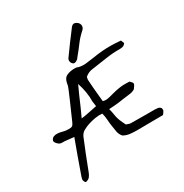

<svg xmlns="http://www.w3.org/2000/svg" viewBox="-228 -1084 1324 1385"><g transform="rotate(-30 434.5 -392.0)"><path d="M430 -667Q420 -677 419 -691Q418 -705 427 -716Q444 -739 460.5 -762Q477 -785 493 -807Q510 -830 527 -852Q544 -874 560 -896Q577 -916 597 -906Q620 -896 625 -875Q630 -854 613 -837Q574 -803 544.5 -763Q515 -723 483 -685Q476 -672 458.5 -663.5Q441 -655 430 -667ZM31 -254Q37 -271 52.5 -277Q68 -283 86 -281Q102 -280 118 -275.5Q134 -271 150 -269Q175 -267 188 -269Q201 -271 208 -281Q215 -291 223 -311Q234 -336 250 -372.5Q266 -409 282.5 -446.5Q299 -484 310.5 -512Q322 -540 323 -548Q328 -589 347.5 -605.5Q367 -622 414 -626Q421 -626 427.5 -626Q434 -626 439 -625H441Q445 -624 448 -623Q451 -622 455 -620Q484 -613 514 -616Q544 -619 575 -624Q625 -632 662 -635Q699 -638 735 -637.5Q771 -637 816 -633Q818 -627 821.5 -620Q825 -613 827 -606Q817 -591 804 -587.5Q791 -584 778 -584Q719 -585 659.5 -575.5Q600 -566 540 -558Q523 -557 505.5 -550Q488 -543 472 -529L468 -508Q470 -475 473 -436.5Q476 -398 479.5 -366Q483 -334 484 -320Q504 -314 525.5 -318Q547 -322 574.5 -330Q602 -338 638 -343.5Q674 -349 721 -346Q741 -328 741.5 -318.5Q742 -309 721 -282Q701 -269 669 -266Q637 -263 614 -259Q600 -256 577.5 -253.5Q555 -251 533 -249.5Q511 -248 495 -247Q501 -227 503.5 -211.5Q506 -196 509 -180Q512 -164 520 -143Q528 -122 544 -91Q552 -89 561.5 -85Q571 -81 581 -81Q630 -80 680 -80Q730 -80 779 -80Q791 -80 804 -78Q817 -76 827 -64Q828 -60 829 -53Q830 -46 828 -42Q825 -35 820 -28.5Q815 -22 810 -16Q755 -16 700 -15Q645 -14 590 -14Q562 -14 534 -17.5Q506 -21 482 -35Q464 -56 459.5 -80.5Q455 -105 452 -128Q447 -157 445.5 -186Q444 -215 436 -244Q410 -247 379 -242Q348 -237 320 -228Q292 -219 273 -208Q261 -203 251 -192Q241 -181 236 -170Q211 -109 186 -47Q161 15 138 77Q131 95 120.5 107.5Q110 120 86 125Q70 108 74 91Q78 74 85 56Q106 -5 129 -68Q152 -131 177 -199L101 -207Q94 -207 86 -207Q78 -207 70 -208Q54 -212 40.5 -228Q27 -244 31 -254ZM290 -288Q316 -291 355 -299Q394 -307 424 -313L418 -356Q419 -396 412 -436.5Q405 -477 392 -516Q377 -485 359.5 -445Q342 -405 324.5 -364Q307 -323 290 -288Z"/></g></svg>

Font: Mynerve
Style: Regular
Weight: 400
Designer: Carolina Short
Foundry: Carolina Short
Version: Version 1.000; ttfautohint (v1.8.4.7-5d5b)